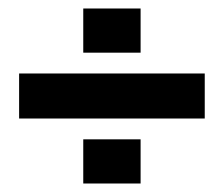

<svg xmlns="http://www.w3.org/2000/svg" viewBox="-20 -543 527 452"><path d="M176 -215H311V-111H176ZM176 -523H311V-419H176ZM25 -264V-370H462V-264Z"/></svg>

Font: Teko SemiBold
Style: Regular
Weight: 600
Designer: Manushi Parikh, Jonny Pinhorn
Foundry: Indian Type Foundry
Version: Version 1.106;PS 1.0;hotconv 1.0.78;makeotf.lib2.5.61930; tt